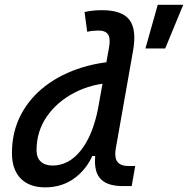

<svg xmlns="http://www.w3.org/2000/svg" viewBox="-20 -786 799 816"><path d="M598.1 -580.1 650.4 -765.6H758.8L682.1 -580.1ZM171.9 10.3Q104.5 10.3 67.6 -27.8Q30.8 -65.9 30.8 -135.3Q30.8 -224.6 68.1 -296.9Q105.5 -369.1 172.9 -420.7Q240.2 -472.2 330.6 -499.8Q420.9 -527.3 526.9 -527.3H535.6L461.9 -434.6Q370.6 -430.7 296.4 -392.1Q222.2 -353.5 178.7 -290.3Q135.3 -227.1 135.3 -147.5Q135.3 -116.2 153.1 -99.4Q170.9 -82.5 203.6 -82.5Q272 -82.5 323 -146Q374 -209.5 397 -325.7L391.1 -123H334.5L383.3 -150.9Q358.9 -78.1 303.5 -33.9Q248 10.3 171.9 10.3ZM502.4 4.9Q466.8 4.9 442.1 -3.9Q417.5 -12.7 403.3 -30.5Q389.2 -48.3 385.3 -75.9Q381.3 -103.5 386.7 -141.1L392.6 -302.2L443.4 -584.5Q450.2 -622.1 439.5 -639.2Q428.7 -656.2 398.9 -656.2Q386.7 -656.2 374.8 -655Q362.8 -653.8 350.6 -650.9L339.4 -734.9Q357.9 -739.3 376.5 -741Q395 -742.7 413.6 -742.7Q498.5 -742.7 530 -701.7Q561.5 -660.6 545.4 -569.8L472.2 -155.3Q467.8 -130.4 471.9 -113.8Q476.1 -97.2 489.3 -88.9Q502.4 -80.6 524.9 -80.6H554.7L539.6 4.9Z"/></svg>

Font: Cascadia Mono NF
Style: Italic
Weight: 400
Italic angle: -10°
Monospace: yes
Designer: Aaron Bell
Foundry: Saja Typeworks
Version: Version 2404.023